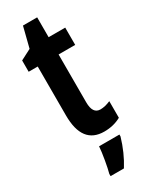

<svg xmlns="http://www.w3.org/2000/svg" viewBox="-227 -706 762 972"><g transform="rotate(-30 153.5 -220.0)"><path d="M186 -164V-444H283V-545H186V-661H103L73 -542L11 -510V-444H64V-158Q64 10 192 10Q247 10 290 -14V-111Q258 -97 231 -97Q186 -97 186 -164ZM131 61Q129 91 121 137Q113 183 106 208V221H184Q226 154 250 72V61Z"/></g></svg>

Font: Noto Sans UI Condensed
Style: Bold
Weight: 700
Width: 3
Designer: Monotype Design Team
Foundry: Monotype Imaging Inc.
Version: 1.001